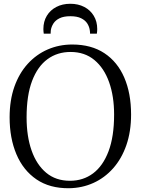

<svg xmlns="http://www.w3.org/2000/svg" viewBox="-20 -987 746 1018"><path d="M346 11Q243.5 12 173.2 -36Q103 -84 67 -169.2Q31 -254.5 31 -364.5Q31 -455.5 56.2 -527Q81.5 -598.5 127 -648.5Q172.5 -698.5 233 -724.8Q293.5 -751 363 -751Q464 -751 533.5 -705Q603 -659 639 -575.5Q675 -492 675 -379.5Q675 -289.5 650 -217.5Q625 -145.5 580 -94.8Q535 -44 475.2 -17Q415.5 10 346 11ZM351 -28.5Q421 -28.5 473.5 -67.8Q526 -107 555.5 -185Q585 -263 585 -379.5Q585 -476.5 558.5 -551.2Q532 -626 480.5 -668.8Q429 -711.5 354 -711.5Q284 -711.5 231.8 -673.2Q179.5 -635 150.2 -558.2Q121 -481.5 121 -364.5Q121 -264.5 147.5 -189Q174 -113.5 225 -71Q276 -28.5 351 -28.5ZM353 -967Q394.5 -967 426.8 -950.2Q459 -933.5 477.2 -903.2Q495.5 -873 495.5 -833Q495.5 -827.5 495 -821.5Q494.5 -815.5 493.5 -808.5H457.5Q457.5 -812.5 457.2 -817.2Q457 -822 456 -827Q453.5 -845.5 442.8 -862.5Q432 -879.5 410.2 -890.2Q388.5 -901 353 -901Q317.5 -901 295.8 -890.2Q274 -879.5 263.2 -862.5Q252.5 -845.5 249.5 -827Q249 -822 248.8 -817.2Q248.5 -812.5 248.5 -808.5H212Q211 -815.5 210.5 -821.5Q210 -827.5 210 -833Q210 -873 228.2 -903.2Q246.5 -933.5 278.8 -950.2Q311 -967 353 -967Z"/></svg>

Font: Merriweather 60pt Light
Style: Regular
Weight: 300
Version: Version 2.100